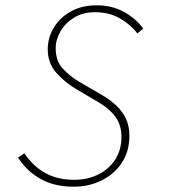

<svg xmlns="http://www.w3.org/2000/svg" viewBox="-20 -692 640 724"><path d="M256 12Q186 12 133.5 -17Q81 -46 48 -98L72 -114Q104 -66 150 -40Q196 -14 260 -14Q310 -14 350.5 -34Q391 -54 414.5 -90.5Q438 -127 438 -176Q438 -221 414.5 -252.5Q391 -284 352 -306L264 -358Q224 -382 192 -418Q160 -454 160 -506Q160 -550 183 -588Q206 -626 247.5 -649Q289 -672 344 -672Q404 -672 449.5 -646Q495 -620 520 -584L498 -566Q473 -599 432.5 -622.5Q392 -646 338 -646Q293 -646 260 -626Q227 -606 208.5 -574.5Q190 -543 190 -510Q190 -462 217 -433Q244 -404 278 -384L364 -334Q395 -316 418.5 -294Q442 -272 455 -244Q468 -216 468 -180Q468 -122 440 -79Q412 -36 364 -12Q316 12 256 12Z"/></svg>

Font: SourceCodeVF
Style: Italic
Weight: 200
Italic angle: -11°
Monospace: yes
Designer: Paul D. Hunt, Teo Tuominen
Foundry: Adobe
Version: Version 1.026;hotconv 1.1.0;makeotfexe 2.6.0